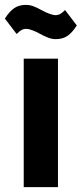

<svg xmlns="http://www.w3.org/2000/svg" viewBox="-36 -765 334 785"><path d="M201 0H61V-525H201ZM192 -605Q176 -605 159.5 -611.5Q143 -618 127 -627Q113 -635 97 -641Q81 -647 73 -647Q60 -647 51.5 -642Q43 -637 32 -626L-16 -689Q3 -719 22.5 -732Q42 -745 70 -745Q87 -745 103 -738.5Q119 -732 135 -723Q149 -715 165.5 -709Q182 -703 189 -703Q202 -703 210.5 -708Q219 -713 230 -724L278 -661Q259 -631 239.5 -618Q220 -605 192 -605Z"/></svg>

Font: IBM Plex Sans Condensed
Style: Bold
Weight: 700
Width: 3
Designer: Mike Abbink, Paul van der Laan, Pieter van Rosmalen
Foundry: Bold Monday
Version: Version 3.201